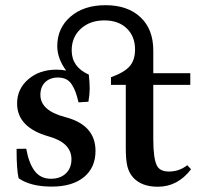

<svg xmlns="http://www.w3.org/2000/svg" viewBox="-20 -708 785 740"><path d="M179.2 11.2Q98.1 11.2 51.8 -21Q43.9 -52.7 43.9 -134.3L81.1 -134.8Q91.3 -78.1 114 -48.6Q136.7 -19 176.3 -19Q212.4 -19 233.9 -39.6Q255.4 -60.1 255.4 -94.2Q255.4 -157.7 168 -182.1Q45.9 -216.8 45.9 -309.1Q45.9 -365.2 88.9 -402.3Q131.8 -439.5 197.3 -439.5Q216.8 -439.5 234.9 -436Q200.7 -482.9 200.7 -530.3Q200.7 -599.6 251.7 -643.8Q302.7 -688 386.7 -688Q471.7 -688 521.2 -641.8Q570.8 -595.7 570.8 -513.2V-425.8H713.4V-380.9H570.8V-171.9Q570.8 -97.7 584.5 -70.3Q595.7 -46.9 631.3 -46.9Q670.9 -46.9 701.7 -71.3L716.3 -55.7Q665 11.7 588.4 11.7Q525.4 11.7 493.2 -23.9Q477.5 -41.5 471.2 -65.9Q464.8 -90.3 464.8 -138.2V-380.9H407.7V-410.2Q459.5 -429.2 480 -452.9Q500.5 -476.6 500.5 -517.6Q500.5 -567.9 468.5 -598.6Q436.5 -629.4 381.8 -629.4Q327.1 -629.4 291.7 -597.4Q256.3 -565.4 256.3 -513.7Q256.3 -449.7 322.3 -420.4Q325.7 -389.6 325.7 -366.2Q325.7 -345.2 320.8 -315.9L282.7 -313.5Q276.9 -337.4 271.5 -352.5Q266.1 -367.7 257.1 -381.8Q248 -396 234.9 -402.6Q221.7 -409.2 203.1 -409.2Q172.9 -409.2 154.3 -391.4Q135.7 -373.5 135.7 -342.3Q135.7 -281.7 231 -256.8Q348.1 -226.6 348.1 -126.5Q348.1 -62 303.5 -25.4Q258.8 11.2 179.2 11.2Z"/></svg>

Font: Elstob 14pt SemiBold
Style: Regular
Weight: 600
Designer: Peter S. Baker
Version: Version 1.015